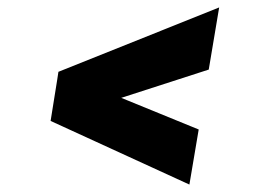

<svg xmlns="http://www.w3.org/2000/svg" viewBox="-20 -556 680 516"><path d="M569 -536 541 -369 117 -232 137 -363ZM137 -362 514 -208 489 -60 116 -231Z"/></svg>

Font: Figtree Light Black
Style: Italic
Weight: 900
Italic angle: -9.5°
Version: Version 2.000